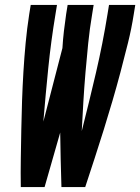

<svg xmlns="http://www.w3.org/2000/svg" viewBox="-20 -755 566 775"><path d="M64 0Q63 -58 64 -116Q65 -174 66 -232Q67 -290 69 -348Q71 -406 74.5 -464.5Q78 -523 83.5 -581.5Q89 -640 98 -698L104 -735H210L204 -698Q186 -590 175 -481.5Q164 -373 155 -264L232 -561Q234 -595 238 -629.5Q242 -664 247 -698L253 -735H358L352 -698Q342 -639 336 -580Q330 -521 325 -462Q320 -403 316.5 -344Q313 -285 310 -226Q340 -344 367.5 -462Q395 -580 414 -698L420 -735H526L520 -698Q511 -640 496.5 -581.5Q482 -523 466.5 -464.5Q451 -406 434 -348Q417 -290 399 -232Q381 -174 362 -116Q343 -58 324 0H228Q226 -55 225 -110Q224 -165 223 -220L160 0Z"/></svg>

Font: Iosevka Term Curly Extrabold
Style: Italic
Weight: 800
Italic angle: -9°
Designer: Belleve Invis
Foundry: Belleve Invis
Version: Version 32.3.0